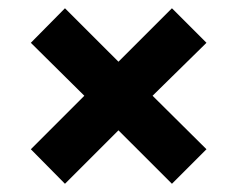

<svg xmlns="http://www.w3.org/2000/svg" viewBox="-20 -492 577 467"><path d="M138 -45 55 -129 185.1 -259.1 55 -387.9 138 -471.9 268.1 -341.9 398.2 -471.9 482.2 -387.9 351.1 -259.1 482.2 -129 398.2 -45 268.1 -175Z"/></svg>

Font: Karla
Style: Regular
Weight: 400
Designer: Jonathan Pinhorn
Version: Version 2.004;gftools[0.9.33]